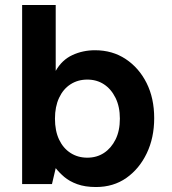

<svg xmlns="http://www.w3.org/2000/svg" viewBox="-20 -740 692 772"><path d="M366 12Q322 12 290.5 0.5Q259 -11 238.5 -28.5Q218 -46 204 -64L189 0H69V-720H204V-455Q229 -499 271 -518.5Q313 -538 362 -538Q432 -538 485.5 -502.5Q539 -467 569.5 -406Q600 -345 600 -265Q600 -186 570 -123.5Q540 -61 488 -24.5Q436 12 366 12ZM331 -106Q369 -106 398 -125Q427 -144 444.5 -179Q462 -214 462 -263Q462 -311 444.5 -346.5Q427 -382 398 -401Q369 -420 331 -420Q293 -420 263.5 -401Q234 -382 217.5 -346.5Q201 -311 201 -263Q201 -214 217.5 -179Q234 -144 263.5 -125Q293 -106 331 -106Z"/></svg>

Font: DM Sans 9pt
Style: Bold
Weight: 700
Designer: Colophon Foundry, Jonny Pinhorn
Foundry: Colophon Foundry
Version: Version 4.004;gftools[0.9.30]